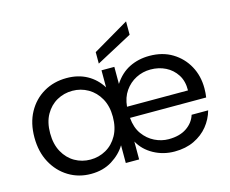

<svg xmlns="http://www.w3.org/2000/svg" viewBox="-108 -935 1316 1098"><g transform="rotate(-15 550.0 -386.5)"><path d="M1043 -169Q1029 -119 996.5 -79Q964 -39 914 -15Q864 9 798 9Q731 9 674.5 -22Q618 -53 589 -106V0H510V-105Q481 -57 428 -24Q375 9 303 9Q230 9 171 -27Q112 -63 77.5 -127Q43 -191 43 -276Q43 -361 77.5 -424Q112 -487 172 -522Q232 -557 308 -557Q376 -557 428 -528.5Q480 -500 513 -447V-548H589V-447Q626 -504 679.5 -530.5Q733 -557 798 -557Q876 -557 933.5 -522Q991 -487 1023 -428.5Q1055 -370 1055 -297Q1055 -268 1051 -243H600Q605 -184 633 -145.5Q661 -107 701 -87.5Q741 -68 783 -68Q848 -68 889.5 -96Q931 -124 945 -169ZM784 -480Q738 -480 698 -459.5Q658 -439 631.5 -401Q605 -363 600 -309H961Q962 -364 937.5 -402Q913 -440 873 -460Q833 -480 784 -480ZM136 -276Q136 -211 161.5 -165Q187 -119 229 -95Q271 -71 321 -71Q371 -71 413.5 -95Q456 -119 481.5 -165Q507 -211 507 -275Q507 -338 481.5 -383.5Q456 -429 413.5 -453.5Q371 -478 321 -478Q271 -478 229 -454.5Q187 -431 161.5 -386Q136 -341 136 -276ZM721 -782V-703L508 -589V-657Z"/></g></svg>

Font: Poppins
Style: Regular
Weight: 400
Designer: Ninad Kale (Devanagari), Jonny Pinhorn (Latin)
Version: Version 5.002